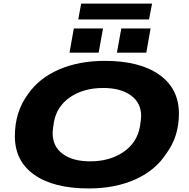

<svg xmlns="http://www.w3.org/2000/svg" viewBox="-20 -1040 1053 1072"><path d="M417 -931.2 433.1 -1020H829.1L812 -931.2ZM368.2 -746.1 392.1 -880.9H555.2L530.8 -746.1ZM632.8 -746.1 657.2 -880.9H820.8L796.9 -746.1ZM476.1 12.2Q279.8 12.2 171.4 -64.2Q63 -140.6 63 -279.8Q63 -415.5 136.2 -514.2Q198.2 -604 309.8 -652.1Q421.4 -700.2 564.9 -700.2Q760.3 -700.2 869.6 -622.6Q979 -544.9 979 -405.8Q979 -276.9 908.2 -182.1Q847.7 -88.4 734.9 -38.1Q622.1 12.2 476.1 12.2ZM483.9 -139.2Q592.8 -139.2 669.2 -191.4Q745.6 -243.7 761.2 -333Q768.1 -375 768.1 -392.1Q768.1 -465.8 710.9 -507.3Q653.8 -548.8 556.2 -548.8Q447.3 -548.8 371.8 -497.6Q296.4 -446.3 280.8 -356.9Q273.9 -313.5 273.9 -296.9Q273.9 -222.2 330.1 -180.7Q386.2 -139.2 483.9 -139.2Z"/></svg>

Font: Archivo Expanded ExtraBold
Style: Italic
Weight: 800
Width: 7
Italic angle: -10°
Designer: Hector Gatti
Foundry: Omnibus-Type
Version: Version 2.001